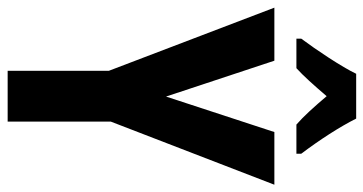

<svg xmlns="http://www.w3.org/2000/svg" viewBox="-250 -724 973 514"><g transform="rotate(90 237.0 -466.5)"><path d="M297 -933H177C159 -895 113 -826 83 -786V-773H162C182 -791 208 -820 237 -854C265 -821 290 -793 313 -773H391V-786C354 -835 319 -889 297 -933ZM238 -424 142 -714H0L169 -271V0H305V-276L474 -714H333Z"/></g></svg>

Font: Noto Sans Myanmar UI ExtraCondensed
Style: Bold
Weight: 700
Width: 2
Designer: Monotype Design Team
Foundry: Monotype Imaging Inc.
Version: Version 2.103